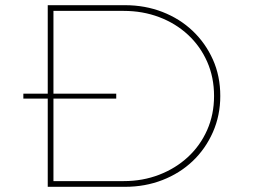

<svg xmlns="http://www.w3.org/2000/svg" viewBox="-20 -720 975 740"><path d="M70 -340V-359H428V-340ZM164 0V-700H462Q539 -700 606 -674Q673 -648 722.5 -601Q772 -554 800.5 -490.5Q829 -427 829 -350Q829 -275 800.5 -210.5Q772 -146 722.5 -99Q673 -52 606 -26Q539 0 462 0ZM186 -13 176 -22H457Q530 -22 593.5 -46.5Q657 -71 704.5 -115Q752 -159 778.5 -219Q805 -279 805 -350Q805 -422 778.5 -482Q752 -542 704.5 -586Q657 -630 593.5 -654Q530 -678 457 -678H175L186 -689Z"/></svg>

Font: Lexend Mega Thin
Style: Regular
Weight: 250
Version: Version 1.007